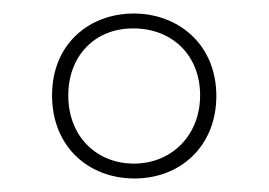

<svg xmlns="http://www.w3.org/2000/svg" viewBox="-20 -743 398 284"><path d="M179 -479C247 -479 300 -527 300 -601C300 -678 243 -723 178 -723C112 -723 57 -678 57 -602C57 -526 111 -479 179 -479ZM178 -501C124 -501 81 -540 81 -602C81 -659 119 -701 177 -701C235 -701 276 -661 276 -602C276 -543 234 -501 178 -501Z"/></svg>

Font: Noto Sans Oriya ExtCond Thin
Style: Regular
Weight: 100
Width: 2
Designer: Amélie Bonet and Sol Matas
Foundry: Google LLC
Version: Version 2.006